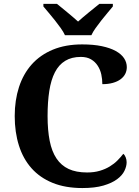

<svg xmlns="http://www.w3.org/2000/svg" viewBox="-20 -951 708 981"><path d="M424.8 -69.8Q461.4 -69.8 490 -78.4Q518.6 -86.9 541 -100.6Q563.5 -114.3 580.3 -131.3Q597.2 -148.4 609.9 -165Q617.7 -159.2 622.3 -147Q627 -134.8 627 -122.1Q627 -101.1 615.7 -77.9Q604.5 -54.7 578.1 -35.2Q551.8 -15.6 508.3 -2.9Q464.8 9.8 400.9 9.8Q314 9.8 249 -16.6Q184.1 -43 141.1 -91.3Q98.1 -139.6 76.7 -207.5Q55.2 -275.4 55.2 -357.9Q55.2 -439 77.1 -506.3Q99.1 -573.7 142.3 -622.1Q185.5 -670.4 250.2 -697.3Q314.9 -724.1 399.9 -724.1Q457.5 -724.1 500.2 -715.1Q543 -706.1 571.3 -690.4Q599.6 -674.8 613.8 -653.6Q627.9 -632.3 627.9 -607.9Q627.9 -589.4 619.9 -573.5Q611.8 -557.6 595.9 -545.9Q580.1 -534.2 556.6 -527.6Q533.2 -521 502.9 -521Q502.9 -545.9 497.6 -570.6Q492.2 -595.2 479.2 -615.2Q466.3 -635.3 445.3 -647.7Q424.3 -660.2 393.1 -660.2Q345.7 -660.2 313 -640.1Q280.3 -620.1 260.5 -581.5Q240.7 -543 231.9 -486.6Q223.1 -430.2 223.1 -357.9Q223.1 -285.6 233.9 -231.4Q244.6 -177.2 268.6 -141.4Q292.5 -105.5 330.8 -87.6Q369.1 -69.8 424.8 -69.8ZM201.7 -931.2H271Q281.2 -922.9 295.2 -911.6Q309.1 -900.4 324 -887.9Q338.9 -875.5 353.3 -863.3Q367.7 -851.1 378.9 -840.8Q390.1 -851.1 404.5 -863.3Q418.9 -875.5 434.1 -887.9Q449.2 -900.4 463.4 -911.6Q477.5 -922.9 487.8 -931.2H556.6V-918Q544.9 -903.8 529.3 -885.3Q513.7 -866.7 498 -846.9Q482.4 -827.1 468.5 -807.6Q454.6 -788.1 446.8 -771H312Q304.2 -788.1 290.3 -807.6Q276.4 -827.1 260.7 -846.9Q245.1 -866.7 229.2 -885.3Q213.4 -903.8 201.7 -918Z"/></svg>

Font: Droid Serif
Style: Bold
Weight: 700
Designer: Monotype Design team
Foundry: Monotype Imaging Inc.
Version: Version 1.03